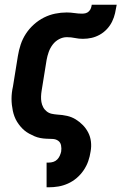

<svg xmlns="http://www.w3.org/2000/svg" viewBox="-20 -591 540 816"><path d="M178 205V100H187Q197 100 206.5 97Q216 94 223 87Q230 80 234 71Q238 62 240 53Q242 40 239.5 27Q237 14 227 7Q217 0 203 -0.5Q189 -1 176.5 -1.5Q164 -2 151 -4.5Q138 -7 126.5 -12Q115 -17 104 -23Q93 -29 84 -36.5Q75 -44 67 -53.5Q59 -63 52.5 -73.5Q46 -84 41.5 -96Q37 -108 34.5 -120Q32 -132 30.5 -145Q29 -158 29 -171Q29 -184 30.5 -197Q32 -210 35 -223L56 -353Q60 -378 68 -402Q76 -426 90 -447.5Q104 -469 124 -487Q144 -505 167 -516.5Q190 -528 214.5 -533Q239 -538 263 -538Q280 -538 296.5 -535.5Q313 -533 329 -533Q337 -533 344.5 -535Q352 -537 358 -543Q364 -549 366.5 -556.5Q369 -564 370 -571H476Q473 -553 469 -535Q465 -517 456.5 -499.5Q448 -482 434.5 -467.5Q421 -453 404 -443.5Q387 -434 369 -430Q351 -426 332 -426Q315 -426 298.5 -429.5Q282 -433 264 -433Q247 -433 231 -424.5Q215 -416 204 -401.5Q193 -387 187 -370Q181 -353 178 -336L157 -206Q155 -194 154.5 -181.5Q154 -169 156 -157.5Q158 -146 163.5 -135.5Q169 -125 178.5 -117.5Q188 -110 199.5 -107.5Q211 -105 224 -104Q245 -103 265 -98.5Q285 -94 302 -83.5Q319 -73 332.5 -59Q346 -45 355 -27.5Q364 -10 366.5 11Q369 32 365 53Q362 74 355 94Q348 114 335.5 132.5Q323 151 306 165.5Q289 180 269 189Q249 198 228.5 201.5Q208 205 187 205Z"/></svg>

Font: Iosevka Slab Extrabold Oblique
Style: Regular
Weight: 800
Italic angle: -9°
Monospace: yes
Designer: Belleve Invis
Foundry: Belleve Invis
Version: Version 11.1.1; ttfautohint (v1.8.3)